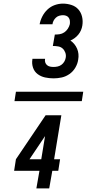

<svg xmlns="http://www.w3.org/2000/svg" viewBox="-20 -873 540 1061"><path d="M276 -440Q252 -440 229 -445Q206 -450 188 -463.5Q170 -477 162.5 -499Q155 -521 159 -545Q159 -546 159 -546.5Q159 -547 159 -548H229Q229 -548 229 -547.5Q229 -547 229 -547Q227 -537 230 -528Q233 -519 240 -513Q247 -507 256.5 -505Q266 -503 276 -503Q287 -503 298.5 -505.5Q310 -508 319.5 -515Q329 -522 335 -532Q341 -542 343 -553Q346 -568 341 -582Q336 -596 326 -605Q316 -614 301.5 -616.5Q287 -619 272 -619L283 -682Q296 -682 309.5 -684Q323 -686 335 -694Q347 -702 355 -714.5Q363 -727 366 -740Q367 -750 366 -759Q365 -768 359.5 -775.5Q354 -783 345.5 -786Q337 -789 328 -789Q318 -789 307.5 -786Q297 -783 289 -775.5Q281 -768 276 -758.5Q271 -749 270 -739H199Q203 -761 214 -782.5Q225 -804 242.5 -820.5Q260 -837 282.5 -845Q305 -853 328 -853Q352 -853 375 -845.5Q398 -838 413 -821Q428 -804 433.5 -780.5Q439 -757 435 -732Q433 -719 427.5 -706Q422 -693 413 -682Q404 -671 392.5 -662.5Q381 -654 369 -649Q381 -641 390.5 -629.5Q400 -618 406 -604Q412 -590 413.5 -574.5Q415 -559 412 -543Q409 -521 396.5 -499.5Q384 -478 364 -464Q344 -450 321.5 -445Q299 -440 276 -440ZM60 -314 68 -366H440L432 -314ZM181 168 198 71H58L68 7L232 -236H319L279 7H312L302 71H269L252 168ZM143 7H208L229 -121Z"/></svg>

Font: Iosevka SS04 Oblique
Style: Regular
Weight: 400
Italic angle: -9°
Monospace: yes
Designer: Belleve Invis
Foundry: Belleve Invis
Version: Version 19.0.0; ttfautohint (v1.8.4)